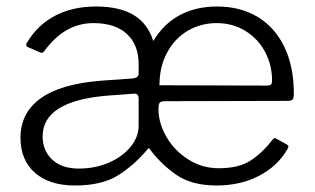

<svg xmlns="http://www.w3.org/2000/svg" viewBox="-20 -560 968 590"><path d="M467 -225Q467 -181 492 -138.5Q517 -96 559.5 -69.5Q602 -43 652 -43Q713 -43 749 -66Q785 -89 817 -130Q821 -135 823 -135.5Q825 -136 829 -134L863 -115Q869 -112 864 -103Q834 -50 776.5 -20Q719 10 646 10Q570 10 523 -22Q476 -54 440 -102Q437 -107 434 -102Q392 -52 342.5 -21Q293 10 210 10Q132 10 87.5 -29Q43 -68 43 -137Q43 -213 104.5 -257.5Q166 -302 290 -312L388 -319Q406 -321 406 -334V-363Q406 -422 370 -455.5Q334 -489 267 -489Q179 -489 117 -404Q113 -399 110.5 -398Q108 -397 103 -399L64 -416Q61 -418 60.5 -421.5Q60 -425 63 -429Q95 -483 149 -511.5Q203 -540 275 -540Q347 -540 390.5 -514Q434 -488 451 -434Q482 -486 531.5 -513Q581 -540 647 -540Q718 -540 771 -508.5Q824 -477 853.5 -416.5Q883 -356 883 -271Q883 -260 879.5 -255Q876 -250 865 -250L487 -249Q475 -249 471 -244.5Q467 -240 467 -225ZM470 -298 799 -297Q810 -297 813 -300.5Q816 -304 816 -313Q816 -360 794.5 -400.5Q773 -441 734 -465Q695 -489 646 -489Q597 -489 557 -465.5Q517 -442 493.5 -398.5Q470 -355 470 -298ZM390 -272 308 -266Q111 -249 111 -141Q111 -97 140.5 -69.5Q170 -42 222 -42Q272 -42 314 -60Q356 -78 381 -108.5Q406 -139 406 -174V-257Q406 -265 402.5 -269Q399 -273 390 -272Z"/></svg>

Font: Libre Franklin Light
Style: Regular
Weight: 300
Designer: Pablo Impallari, Rodrigo Fuenzalida
Foundry: Impallari Type
Version: Version 1.002; ttfautohint (v1.5)